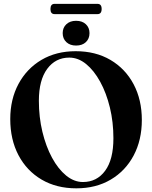

<svg xmlns="http://www.w3.org/2000/svg" viewBox="-20 -986 808 1020"><path d="M382 -714Q488 -714 567 -667.5Q646 -621 689.8 -538.5Q733.5 -456 733.5 -348.5Q733.5 -242 690 -160Q646.5 -78 568.2 -31.8Q490 14.5 385.5 14.5Q280 14.5 201 -32Q122 -78.5 78.2 -161.5Q34.5 -244.5 34.5 -353.5Q34.5 -458.5 78.2 -540Q122 -621.5 200.2 -667.8Q278.5 -714 382 -714ZM582.5 -251.5Q582.5 -337.5 563.8 -414.8Q545 -492 512.2 -551.8Q479.5 -611.5 437.5 -645.8Q395.5 -680 348 -680Q275 -680 230.8 -620.2Q186.5 -560.5 186.5 -450.5Q186.5 -364 205.2 -286Q224 -208 256.5 -148Q289 -88 331.2 -53.5Q373.5 -19 420.5 -19Q494.5 -19 538.5 -78.8Q582.5 -138.5 582.5 -251.5ZM384 -744Q352 -744 332.5 -762.2Q313 -780.5 313 -810Q313 -839 332.5 -857.2Q352 -875.5 384 -875.5Q417 -875.5 436.2 -857.2Q455.5 -839 455.5 -810Q455.5 -780.5 436.2 -762.2Q417 -744 384 -744ZM248 -938Q248 -965.5 270 -965.5H498Q520 -965.5 520 -938.5Q520 -911 498 -911H270Q248 -911 248 -938Z"/></svg>

Font: Fraunces 72pt S000 SemiBold
Style: Regular
Weight: 600
Version: Version 1.000; ttfautohint (v1.8.3)